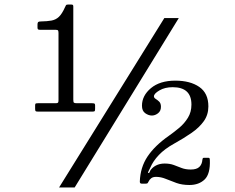

<svg xmlns="http://www.w3.org/2000/svg" viewBox="-20 -805 1040 850"><path d="M135.5 -323.5V-338.5Q135.5 -345.5 138.5 -346.8Q141.5 -348 148.5 -348H226Q234.5 -348 236.8 -350.5Q239 -353 239 -361.5V-658.5Q239 -667 237 -670Q235 -673 227 -673H159Q152.5 -673 149.2 -674.5Q146 -676 146 -683V-696Q146 -704.5 148.8 -707.2Q151.5 -710 160 -710Q189 -710.5 208 -714Q227 -717.5 240.8 -730.5Q254.5 -743.5 267.5 -772.5Q270 -777.5 271.8 -781.2Q273.5 -785 281.5 -785H292.5Q298.5 -785 301.5 -783.8Q304.5 -782.5 304.5 -776.5V-364Q304.5 -353 307.2 -350.5Q310 -348 321 -348H387.5Q393.5 -348 397.2 -346.8Q401 -345.5 401 -339V-324Q401 -316 399.5 -313.5Q398 -311 390.5 -311H147Q139.5 -311 137.5 -313.2Q135.5 -315.5 135.5 -323.5ZM707.5 -725H771.5L310.5 25H241.5ZM909 -97.5Q911.5 -35 886 -10.5Q860.5 14 818.5 14Q786 14 761 5Q736 -4 714.2 -13Q692.5 -22 671 -22Q657.5 -22 649.8 -16.2Q642 -10.5 637.5 -1Q635.5 3 633.8 5.5Q632 8 625 8H607Q599 8 599 -1Q601 -64 633.2 -112.2Q665.5 -160.5 728.5 -204.5Q750.5 -220 773.5 -239.2Q796.5 -258.5 812 -283.8Q827.5 -309 827.5 -342Q827.5 -419 744.5 -419Q710 -419 685.8 -404.8Q661.5 -390.5 661.5 -378.5Q661.5 -372 669.2 -367.2Q677 -362.5 684.8 -355Q692.5 -347.5 692.5 -332Q692.5 -313.5 679.5 -303.5Q666.5 -293.5 652.5 -293.5Q637.5 -293.5 623 -303.8Q608.5 -314 608.5 -337Q608.5 -381.5 648.2 -414.8Q688 -448 756 -448Q822 -448 862.2 -420.2Q902.5 -392.5 902.5 -334Q902.5 -297 882.5 -268.8Q862.5 -240.5 828.2 -216.8Q794 -193 751.5 -169.5Q709 -146 683.2 -118.8Q657.5 -91.5 645.5 -63Q641 -54 637.2 -46.5Q633.5 -39 637 -39Q641.5 -39 643.2 -45.2Q645 -51.5 652 -58.5Q674 -81 709 -81Q732 -81 749.5 -74.5Q767 -68 784.2 -61.2Q801.5 -54.5 824.5 -54.5Q850.5 -54.5 862.5 -66Q874.5 -77.5 876 -98Q877 -103.5 878 -105Q879 -106.5 885.5 -106.5H900.5Q906.5 -106.5 907.5 -104.8Q908.5 -103 909 -97.5Z"/></svg>

Font: Besley* Medium
Style: Regular
Weight: 500
Designer: Owen Earl
Foundry: indestructible type*
Version: Version 3.000; ttfautohint (v1.8.3)